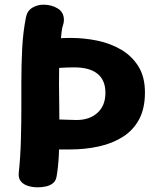

<svg xmlns="http://www.w3.org/2000/svg" viewBox="-20 -785 674 821"><path d="M91.2 -712Q96.6 -738.9 118.1 -751.9Q139.7 -765 166.3 -765Q200.1 -765 226.7 -748.9Q253.3 -732.9 253.3 -699Q253.3 -688.4 249.3 -677.2Q245.3 -666 243.3 -648Q236.3 -588 234.3 -537Q232.3 -486 232.3 -426Q232.3 -383.6 233.3 -331.7Q234.3 -279.8 234.2 -225.4Q234.1 -171 231.5 -120.2Q228.9 -69.3 221.7 -29Q218.1 -10 204.9 -0.4Q191.7 9.2 174.5 12.6Q157.3 16 141.3 16Q120 16 100.3 10.1Q80.7 4.2 69.4 -9.4Q58.1 -23 60.1 -45Q67.3 -112 69.3 -184.9Q71.3 -257.8 71.3 -323.4Q71.3 -389 71.3 -432Q71.3 -509 74.9 -579.1Q78.6 -649.1 91.2 -712ZM172.8 -487Q145.1 -481.7 129.9 -499.4Q114.8 -517.2 114.8 -544.6Q114.8 -578.4 130.1 -592.6Q145.3 -606.8 172.8 -613.3Q191.3 -617.6 220.6 -620.2Q249.8 -622.9 280.8 -622.9Q339.6 -622.9 396.2 -611.2Q452.8 -599.4 498.6 -572.4Q544.3 -545.4 572.1 -500.8Q599.8 -456.1 599.8 -389.4Q599.8 -321.1 574.7 -274.4Q549.6 -227.8 504.9 -199.6Q460.3 -171.4 402.1 -158.7Q343.9 -145.9 277.9 -145.9Q236.2 -145.9 214.2 -145.9Q192.2 -145.9 182.5 -145.9Q172.8 -145.9 167.8 -145.9Q151.8 -144.9 139.8 -164.8Q127.8 -184.7 127.8 -206.9Q127.8 -238 149.8 -256.1Q171.8 -274.2 208.1 -274.2Q224.1 -274.2 241.8 -273.8Q259.4 -273.4 277.1 -272.7Q294.8 -271.9 307.8 -271.9Q362.8 -271.9 396.8 -302.6Q430.8 -333.3 430.8 -388.4Q430.8 -442.3 396.9 -469.6Q363 -496.9 297.8 -496.9Q269.8 -496.9 235.2 -494.8Q200.7 -492.7 172.8 -487Z"/></svg>

Font: Playpen Sans
Style: Regular
Weight: 400
Designer: Laura Meseguer, Veronika Burian, José Scaglione, Kostas Bartsokas, Vera Evstafieva, Tom Grace, Yorlmar Campos
Foundry: TypeTogether
Version: Version 2.000